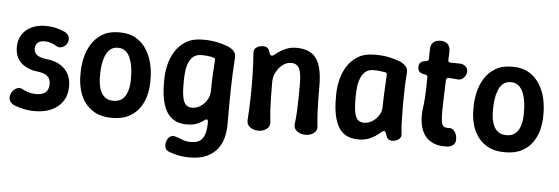

<svg xmlns="http://www.w3.org/2000/svg" viewBox="-52 -798 3426 1176"><g transform="rotate(5 1661.0 -210.0)"><path d="M176 13Q137 13 104 5.5Q71 -2 51 -10Q32 -17 21.5 -32Q11 -47 15 -70Q19 -85 29.5 -98Q40 -111 55 -117.5Q70 -124 84 -116Q101 -107 123.5 -99.5Q146 -92 176 -92Q212 -92 231.5 -108.5Q251 -125 251 -162Q251 -191 232.5 -208Q214 -225 170 -230Q140 -233 114.5 -243.5Q89 -254 70.5 -270.5Q52 -287 41.5 -311.5Q31 -336 31 -368Q31 -412 51.5 -444.5Q72 -477 109.5 -495Q147 -513 196 -513Q229 -513 258.5 -506Q288 -499 308 -490Q326 -483 337 -468Q348 -453 342 -430Q339 -416 327.5 -405Q316 -394 301.5 -390.5Q287 -387 273 -395Q259 -404 240 -411Q221 -418 196 -418Q170 -418 155.5 -405Q141 -392 141 -368Q141 -345 158.5 -330.5Q176 -316 222 -310Q266 -306 299.5 -287Q333 -268 352 -235.5Q371 -203 371 -156Q371 -103 346.5 -65.5Q322 -28 278.5 -7.5Q235 13 176 13Z M864 -225Q864 -188 854 -146Q844 -104 819.5 -68Q795 -32 753.5 -9.5Q712 13 649 13Q586 13 544.5 -9.5Q503 -32 478.5 -68Q454 -104 444 -146Q434 -188 434 -225V-250Q434 -290 444 -335.5Q454 -381 478.5 -421.5Q503 -462 544.5 -487.5Q586 -513 649 -513Q712 -513 753.5 -487.5Q795 -462 819.5 -421.5Q844 -381 854 -335.5Q864 -290 864 -250ZM744 -250Q744 -276 740 -304.5Q736 -333 726 -359Q716 -385 697.5 -401.5Q679 -418 649 -418Q619 -418 600.5 -401.5Q582 -385 572 -359Q562 -333 558 -304.5Q554 -276 554 -250V-225Q554 -204 558 -181.5Q562 -159 572 -138.5Q582 -118 600.5 -105Q619 -92 649 -92Q679 -92 697.5 -105Q716 -118 726 -138.5Q736 -159 740 -181.5Q744 -204 744 -225Z M1143 213Q1104 213 1071 205.5Q1038 198 1017 190Q999 183 993 168.5Q987 154 991 135Q997 109 1013 97.5Q1029 86 1049 94Q1067 99 1090 108.5Q1113 118 1143 118Q1181 118 1200.5 103Q1220 88 1228 61Q1236 34 1237 -3Q1237 -18 1235 -23.5Q1233 -29 1227 -28Q1222 -28 1208.5 -17.5Q1195 -7 1171 3Q1147 13 1108 13Q1051 13 1015.5 -16Q980 -45 964 -98.5Q948 -152 948 -225V-250Q948 -290 958 -335.5Q968 -381 992.5 -421.5Q1017 -462 1058.5 -487.5Q1100 -513 1163 -513Q1212 -513 1248 -505.5Q1284 -498 1313 -487Q1336 -479 1353 -462.5Q1370 -446 1368 -421Q1364 -367 1362 -316Q1360 -265 1359 -214.5Q1358 -164 1358 -112.5Q1358 -61 1358 -7Q1358 33 1348 72.5Q1338 112 1313.5 143.5Q1289 175 1247.5 194Q1206 213 1143 213ZM1133 -92Q1160 -92 1184 -107.5Q1208 -123 1223.5 -149Q1239 -175 1239 -207Q1239 -255 1241.5 -302Q1244 -349 1247 -395Q1248 -401 1245.5 -404Q1243 -407 1237 -409Q1228 -412 1208 -415Q1188 -418 1163 -418Q1132 -418 1113 -402.5Q1094 -387 1084 -361.5Q1074 -336 1071 -306.5Q1068 -277 1068 -250V-225Q1068 -156 1082 -124Q1096 -92 1133 -92Z M1478 -460Q1476 -482 1493.5 -493.5Q1511 -505 1532 -505Q1550 -505 1560 -497.5Q1570 -490 1574 -474Q1577 -464 1581.5 -457.5Q1586 -451 1594 -452Q1600 -453 1611.5 -462.5Q1623 -472 1640.5 -483.5Q1658 -495 1682.5 -504Q1707 -513 1738 -513Q1823 -513 1860.5 -461Q1898 -409 1898 -293Q1898 -251 1898.5 -210Q1899 -169 1901 -128.5Q1903 -88 1908 -46Q1911 -19 1889.5 -3Q1868 13 1840 13Q1809 13 1787 -3Q1765 -19 1768 -46Q1773 -88 1775 -128.5Q1777 -169 1777.5 -210Q1778 -251 1778 -293Q1778 -363 1763.5 -390.5Q1749 -418 1713 -418Q1687 -418 1663 -400Q1639 -382 1623.5 -353.5Q1608 -325 1608 -293Q1608 -251 1608.5 -210Q1609 -169 1611 -128.5Q1613 -88 1618 -46Q1621 -19 1599.5 -3Q1578 13 1550 13Q1519 13 1498 -2.5Q1477 -18 1478 -46Q1483 -115 1484.5 -184Q1486 -253 1484.5 -322.5Q1483 -392 1478 -460Z M2165 13Q2079 13 2042 -48.5Q2005 -110 2005 -225V-250Q2005 -290 2015 -335.5Q2025 -381 2049.5 -421.5Q2074 -462 2115.5 -487.5Q2157 -513 2220 -513Q2269 -513 2305 -505.5Q2341 -498 2370 -487Q2393 -479 2410 -462.5Q2427 -446 2425 -421Q2421 -372 2419.5 -319.5Q2418 -267 2418 -216Q2418 -165 2419.5 -120.5Q2421 -76 2425 -42Q2427 -21 2409.5 -9Q2392 3 2371 3Q2355 3 2346.5 -4.5Q2338 -12 2333 -27Q2330 -39 2326 -45.5Q2322 -52 2315 -52Q2309 -52 2298 -42Q2287 -32 2269.5 -19.5Q2252 -7 2226 3Q2200 13 2165 13ZM2190 -92Q2216 -92 2239.5 -106.5Q2263 -121 2279 -145.5Q2295 -170 2295 -200Q2295 -233 2296.5 -264.5Q2298 -296 2299.5 -327.5Q2301 -359 2303 -392Q2305 -410 2293 -411Q2282 -413 2262.5 -415.5Q2243 -418 2220 -418Q2189 -418 2170 -401.5Q2151 -385 2141 -358.5Q2131 -332 2128 -303Q2125 -274 2125 -250V-225Q2125 -158 2138.5 -125Q2152 -92 2190 -92Z M2712 9Q2657 12 2621 -5Q2585 -22 2566 -53Q2547 -84 2541.5 -124Q2536 -164 2541 -207Q2546 -241 2548 -273Q2550 -305 2551 -337Q2552 -369 2552 -403Q2552 -409 2550.5 -411.5Q2549 -414 2545 -416Q2541 -418 2537 -419Q2512 -422 2502 -432Q2492 -442 2492 -461Q2492 -479 2502 -489Q2512 -499 2537 -501Q2544 -503 2548 -506.5Q2552 -510 2552 -517Q2552 -532 2552 -548Q2552 -564 2553 -579Q2554 -604 2569.5 -618.5Q2585 -633 2613 -633Q2640 -633 2655.5 -619.5Q2671 -606 2673 -579Q2673 -564 2672.5 -549Q2672 -534 2671 -519Q2671 -505 2684 -505Q2700 -505 2715 -504.5Q2730 -504 2744 -504Q2763 -503 2777.5 -491.5Q2792 -480 2792 -461Q2792 -440 2777.5 -423Q2763 -406 2744 -406Q2729 -407 2713 -408.5Q2697 -410 2681 -411Q2676 -412 2672 -407.5Q2668 -403 2667 -394Q2665 -347 2663.5 -301Q2662 -255 2661 -205Q2661 -163 2664.5 -140.5Q2668 -118 2679 -111Q2690 -104 2711 -105Q2730 -108 2745.5 -88.5Q2761 -69 2761 -38Q2761 -16 2745.5 -4Q2730 8 2712 9Z M3280 -225Q3280 -188 3270 -146Q3260 -104 3235.5 -68Q3211 -32 3169.5 -9.5Q3128 13 3065 13Q3002 13 2960.5 -9.5Q2919 -32 2894.5 -68Q2870 -104 2860 -146Q2850 -188 2850 -225V-250Q2850 -290 2860 -335.5Q2870 -381 2894.5 -421.5Q2919 -462 2960.5 -487.5Q3002 -513 3065 -513Q3128 -513 3169.5 -487.5Q3211 -462 3235.5 -421.5Q3260 -381 3270 -335.5Q3280 -290 3280 -250ZM3160 -250Q3160 -276 3156 -304.5Q3152 -333 3142 -359Q3132 -385 3113.5 -401.5Q3095 -418 3065 -418Q3035 -418 3016.5 -401.5Q2998 -385 2988 -359Q2978 -333 2974 -304.5Q2970 -276 2970 -250V-225Q2970 -204 2974 -181.5Q2978 -159 2988 -138.5Q2998 -118 3016.5 -105Q3035 -92 3065 -92Q3095 -92 3113.5 -105Q3132 -118 3142 -138.5Q3152 -159 3156 -181.5Q3160 -204 3160 -225Z"/></g></svg>

Font: Winky Sans Medium
Style: Regular
Weight: 500
Designer: Simon Atzbach
Foundry: typofactur
Version: Version 1.205